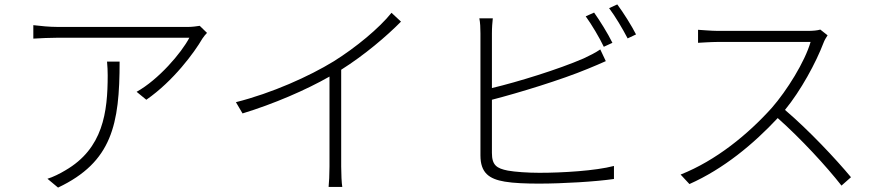

<svg xmlns="http://www.w3.org/2000/svg" viewBox="-20 -824 3990 870"><path d="M465 -545C467 -523 468 -503 468 -483C468 -315 447 -151 276 -52C253 -38 219 -21 195 -14L243 26C488 -90 522 -261 522 -545ZM885 -707C874 -705 849 -702 835 -702H240C205 -702 164 -706 131 -710V-649C166 -651 205 -653 240 -653H838C802 -584 698 -463 599 -408L643 -372C766 -457 861 -587 897 -649C903 -658 911 -668 918 -675Z M1754 -766C1699 -697 1593 -609 1492 -546C1381 -478 1212 -402 1049 -361L1079 -310C1220 -353 1366 -416 1473 -477V-69C1473 -36 1471 7 1469 23H1531C1528 6 1526 -36 1526 -69V-508C1631 -574 1733 -661 1797 -726Z M2755 -630C2734 -673 2697 -732 2672 -767L2634 -750C2661 -713 2697 -652 2716 -612ZM2209 -372C2329 -403 2523 -462 2643 -512C2671 -523 2702 -537 2725 -547L2700 -600C2678 -585 2652 -572 2624 -559C2511 -510 2327 -453 2209 -425V-673C2209 -701 2211 -721 2213 -741H2152C2156 -721 2157 -698 2157 -673V-120C2157 -41 2196 -13 2267 -1C2307 6 2366 8 2422 8C2530 8 2680 -1 2762 -13V-72C2678 -50 2530 -41 2424 -41C2372 -41 2314 -45 2281 -51C2231 -61 2209 -75 2209 -131ZM2740 -787C2768 -750 2801 -694 2824 -650L2862 -668C2843 -706 2804 -768 2777 -804Z M3697 -690C3684 -686 3665 -684 3639 -684H3234C3203 -684 3149 -689 3143 -689V-630C3147 -630 3202 -634 3234 -634H3653C3627 -544 3546 -414 3477 -335C3369 -215 3225 -97 3064 -33L3104 10C3259 -59 3394 -171 3504 -289C3609 -196 3725 -70 3793 17L3836 -21C3767 -104 3646 -233 3537 -326C3609 -414 3677 -539 3712 -631C3715 -640 3725 -657 3730 -664Z"/></svg>

Font: Noto Sans T Chinese Light
Style: Regular
Weight: 300
Designer: Ryoko NISHIZUKA (kana & ideographs); Paul D. Hunt (Latin, Greek & Cyrillic); Wenlong ZHANG (bopomofo); Sandoll Communica
Foundry: Adobe Systems Incorporated
Version: Version 1.000;PS 1;hotconv 1.0.78;makeotf.lib2.5.61930